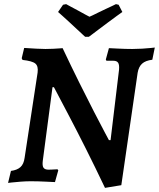

<svg xmlns="http://www.w3.org/2000/svg" viewBox="-20 -877 769 929"><path d="M515 -199 556 -540Q558 -564 551.5 -573.5Q545 -583 529 -583Q518 -583 507.5 -583Q497 -583 495 -583L492 -589L507 -644Q507 -644 518.5 -643.5Q530 -643 548.5 -642Q567 -641 586 -640.5Q605 -640 620 -640Q643 -640 668 -641.5Q693 -643 711 -645Q729 -647 729 -647L717 -588Q684 -584 667.5 -569Q651 -554 646 -525L567 19L488 32Q440 -69 395.5 -157.5Q351 -246 316 -312.5Q281 -379 261 -417Q241 -455 241 -455H234L187 -99Q184 -75 190.5 -65.5Q197 -56 215 -56Q220 -56 230.5 -56.5Q241 -57 249.5 -57.5Q258 -58 258 -58L262 -53L246 4Q246 4 234 3.5Q222 3 203.5 2Q185 1 165 0.5Q145 0 129 0Q106 0 80 2Q54 4 36.5 6Q19 8 19 8L33 -50Q63 -54 79 -68.5Q95 -83 99 -113L162 -526Q166 -557 151 -569.5Q136 -582 89 -587Q88 -590 87 -591.5Q86 -593 85 -595L97 -645Q97 -645 114.5 -644Q132 -643 155.5 -641.5Q179 -640 200 -640Q219 -640 238 -641Q257 -642 270 -643Q283 -644 283 -644Q324 -557 363.5 -477.5Q403 -398 435.5 -335Q468 -272 487.5 -235.5Q507 -199 507 -199ZM572 -819Q563 -813 544 -799Q525 -785 502 -768Q479 -751 458 -735Q437 -719 423.5 -709Q410 -699 410 -699H392Q392 -699 381 -709Q370 -719 353 -735Q336 -751 317.5 -768Q299 -785 283.5 -799Q268 -813 261 -819L285 -854L300 -857Q305 -854 322 -845Q339 -836 358.5 -825.5Q378 -815 394 -806Q410 -797 413 -796Q416 -797 428.5 -803Q441 -809 458 -817.5Q475 -826 492.5 -834Q510 -842 523.5 -848.5Q537 -855 541 -857L554 -854Z"/></svg>

Font: Alegreya SemiBold
Style: Italic
Weight: 600
Italic angle: -7°
Designer: Juan Pablo del Peral
Foundry: Huerta Tipografica
Version: Version 2.009